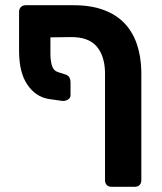

<svg xmlns="http://www.w3.org/2000/svg" viewBox="-20 -591 620 735"><path d="M173 -448V-386Q173 -359 179 -339.5Q185 -320 202 -315L233 -305Q250 -299 250 -274V-226Q250 -215 238.5 -209Q227 -203 216 -205L167 -212Q117 -220 85 -266.5Q53 -313 53 -396V-546Q53 -557 60 -564Q67 -571 78 -571H262Q328 -571 376.5 -553Q425 -535 456.5 -502Q488 -469 504 -422Q520 -375 521 -317V99Q521 110 514.5 117Q508 124 497 124H406Q395 124 388.5 117Q382 110 382 99V-316Q380 -380 348.5 -415Q317 -450 249 -449Z"/></svg>

Font: Fz Rubik SemBd
Style: Regular
Weight: 600
Designer: Hubert and Fischer
Foundry: Hubert and Fischer
Version: Vit hóa bi FontZin.com